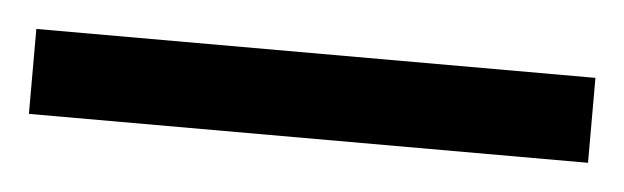

<svg xmlns="http://www.w3.org/2000/svg" viewBox="-25 -777 465 143"><g transform="rotate(5 208.0 -705.5)"><path d="M416.5 -737.3V-673.8H-1.5V-737.3Z"/></g></svg>

Font: RGR Online_21
Style: Regular
Weight: 400
Italic angle: -12°
Designer: vernon adams
Foundry: vernon adams
Version: Version 1.000